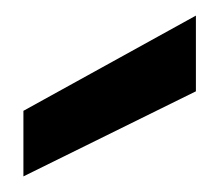

<svg xmlns="http://www.w3.org/2000/svg" viewBox="-20 -816 281 246"><path d="M231 -796 10 -674V-590L231 -699Z"/></svg>

Font: Poppins Medium
Style: Regular
Weight: 500
Designer: Ninad Kale (Devanagari), Jonny Pinhorn (Latin)
Foundry: Indian Type Foundry
Version: 4.004